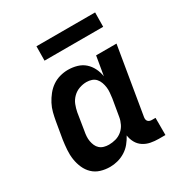

<svg xmlns="http://www.w3.org/2000/svg" viewBox="-167 -841 934 978"><g transform="rotate(-30 300.0 -352.0)"><path d="M202 8Q173 8 147 0Q121 -8 102 -26Q83 -44 72 -69Q61 -94 57 -121Q53 -148 55 -176.5Q57 -205 61 -233L78 -333Q82 -356 88 -379.5Q94 -403 105.5 -425Q117 -447 133 -467Q149 -487 169.5 -501Q190 -515 214 -521.5Q238 -528 261 -528Q289 -528 314.5 -520.5Q340 -513 358.5 -496.5Q377 -480 388.5 -457Q400 -434 404 -408L423 -520H543L477 -125Q476 -118 477 -112Q478 -106 482 -101.5Q486 -97 492 -95Q498 -93 504 -93H526V8H487Q463 8 440 3.5Q417 -1 398 -13.5Q379 -26 368 -46Q357 -66 354 -89Q343 -68 327.5 -49Q312 -30 291 -17Q270 -4 247 2Q224 8 202 8ZM253 -93Q273 -93 293 -98.5Q313 -104 329.5 -117.5Q346 -131 355.5 -150.5Q365 -170 368 -189L385 -289Q387 -305 388.5 -321Q390 -337 388 -352Q386 -367 381 -381Q376 -395 366.5 -406Q357 -417 342.5 -422Q328 -427 312 -427Q291 -427 269.5 -419.5Q248 -412 231.5 -395.5Q215 -379 207 -358.5Q199 -338 195 -317L179 -217Q176 -202 175 -187Q174 -172 176.5 -158Q179 -144 184.5 -131.5Q190 -119 200 -110Q210 -101 224 -97Q238 -93 253 -93ZM182 -628 183 -712H528L527 -628Z"/></g></svg>

Font: Iosevka HT Extended
Style: Bold Italic
Weight: 700
Width: 7
Italic angle: -9°
Monospace: yes
Designer: Belleve Invis
Foundry: Belleve Invis
Version: Version 32.3.0; ttfautohint (v1.8.4)